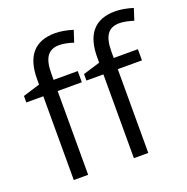

<svg xmlns="http://www.w3.org/2000/svg" viewBox="-135 -891 990 1017"><g transform="rotate(-20 360.5 -382.5)"><path d="M666 -472.2H529.8V0H448.7V-472.2H353V-508.8L448.7 -538.1V-567.9Q448.7 -765.1 621.1 -765.1Q663.6 -765.1 720.7 -748L699.7 -683.1Q652.8 -698.2 619.6 -698.2Q573.7 -698.2 551.8 -667.7Q529.8 -637.2 529.8 -569.8V-535.2H666ZM327.1 -472.2H190.9V0H109.9V-472.2H14.2V-508.8L109.9 -538.1V-567.9Q109.9 -765.1 282.2 -765.1Q324.7 -765.1 381.8 -748L360.8 -683.1Q314 -698.2 280.8 -698.2Q234.9 -698.2 212.9 -667.7Q190.9 -637.2 190.9 -569.8V-535.2H327.1Z"/></g></svg>

Font: f02293617
Style: Regular
Weight: 400
Foundry: Ascender Corporation
Version: Version 1.10